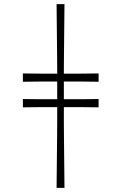

<svg xmlns="http://www.w3.org/2000/svg" viewBox="-20 -760 583 923"><path d="M252 143Q253 53 253.5 -5.5Q254 -64 254.5 -102.5Q255 -141 255 -169.5Q255 -198 255 -227.5Q255 -257 255 -300Q255 -341 255 -370Q255 -399 255 -427.5Q255 -456 254.5 -494Q254 -532 253.5 -590.5Q253 -649 252 -740H290Q289 -649 288.5 -590.5Q288 -532 287.5 -494Q287 -456 287 -427.5Q287 -399 287 -370Q287 -341 287 -300Q287 -257 287 -227.5Q287 -198 287 -169.5Q287 -141 287.5 -102.5Q288 -64 288.5 -6Q289 52 290 143ZM90 -407Q107 -407 129.5 -406.5Q152 -406 176.5 -406Q201 -406 225.5 -406Q250 -406 272 -406Q293 -406 317.5 -406Q342 -406 367 -406Q392 -406 414 -406.5Q436 -407 454 -407V-367Q436 -367 414 -367.5Q392 -368 367 -368Q342 -368 317.5 -368Q293 -368 272 -368Q250 -368 225.5 -368Q201 -368 176.5 -368Q152 -368 129.5 -367.5Q107 -367 90 -367ZM90 -284Q107 -284 129.5 -283.5Q152 -283 176.5 -283Q201 -283 225.5 -283Q250 -283 272 -283Q293 -283 317.5 -283Q342 -283 367 -283Q392 -283 414 -283.5Q436 -284 454 -284V-244Q436 -244 414 -244.5Q392 -245 367 -245Q342 -245 317.5 -245Q293 -245 272 -245Q250 -245 225.5 -245Q201 -245 176.5 -245Q152 -245 129.5 -244.5Q107 -244 90 -244Z"/></svg>

Font: Ojuju
Style: Regular
Weight: 400
Designer: Chisaokwu Joboson, Mirko Velimirovic
Foundry: Udi Foundry
Version: Version 1.000